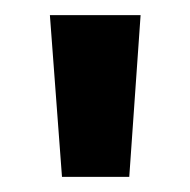

<svg xmlns="http://www.w3.org/2000/svg" viewBox="-20 -641 251 254"><path d="M62 -407 46 -621H166L151 -407Z"/></svg>

Font: Smooch Sans Thin ExtraBold
Style: Regular
Weight: 800
Version: Version 1.010